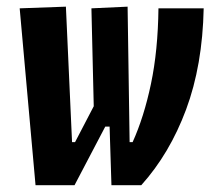

<svg xmlns="http://www.w3.org/2000/svg" viewBox="-20 -542 626 562"><path d="M306.2 0 300.8 -171.4H288.1L198.2 0H84L37.6 -517.6L172.9 -522.5L190.9 -126H199.7L254.4 -231L247.6 -517.6L353.5 -522.5L359.4 -126H368.2Q401.4 -199.2 421.9 -296.6Q442.4 -394 443.8 -517.6H576.2Q572.8 -350.6 524.7 -221.4Q476.6 -92.3 393.6 0Z"/></svg>

Font: CaskaydiaCove NF
Style: Bold Italic
Weight: 700
Italic angle: -10°
Designer: Aaron Bell
Foundry: Saja Typeworks
Version: Version 2111.001; VTT 6.35;Nerd Fonts 3.2.1